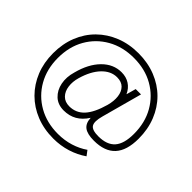

<svg xmlns="http://www.w3.org/2000/svg" viewBox="-165 -845 1171 1171"><g transform="rotate(45 420.0 -260.0)"><path d="M420 108Q339 108 271.5 81Q204 54 154.5 4.5Q105 -45 78 -112Q51 -179 51 -260Q51 -341 78 -408.5Q105 -476 154.5 -525Q204 -574 271.5 -601Q339 -628 420 -628Q501 -628 569 -601Q637 -574 686 -525Q735 -476 762 -408.5Q789 -341 789 -260Q789 -158 743 -108Q697 -58 604 -58Q547 -58 520.5 -78Q494 -98 492 -142H491Q438 -58 344 -58Q293 -58 261 -88Q229 -118 219.5 -166Q210 -214 226 -268Q251 -364 305 -418.5Q359 -473 429 -473Q469 -473 498.5 -454Q528 -435 544 -400H545L562 -461H608L537 -200Q521 -142 535.5 -119Q550 -96 604 -96Q678 -96 713 -135.5Q748 -175 748 -260Q748 -357 706 -430.5Q664 -504 590.5 -546Q517 -588 420 -588Q324 -588 250 -546Q176 -504 134 -430.5Q92 -357 92 -260Q92 -164 134 -90Q176 -16 250 26Q324 68 420 68Q476 68 526 52.5Q576 37 616 9L640 41Q594 73 538 90.5Q482 108 420 108ZM350 -100Q407 -100 445.5 -141.5Q484 -183 509 -272Q521 -316 516.5 -352.5Q512 -389 491 -410.5Q470 -432 431 -432Q378 -432 335 -387Q292 -342 269 -262Q257 -221 262 -183.5Q267 -146 289.5 -123Q312 -100 350 -100Z"/></g></svg>

Font: M PLUS 2 Thin Light
Style: Regular
Weight: 300
Version: Version 1.001